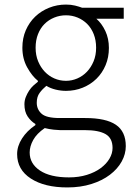

<svg xmlns="http://www.w3.org/2000/svg" viewBox="-20 -567 583 841"><path d="M275 254Q175 254 115 215Q55 176 55 108Q55 73 76.5 39.5Q98 6 135 -19V-24Q115 -36 101 -57Q87 -78 87 -110Q87 -127 93 -142Q99 -157 107.5 -170Q116 -183 126.5 -192.5Q137 -202 146 -209V-213Q120 -234 99 -272Q78 -310 78 -358Q78 -400 93 -434.5Q108 -469 134 -494Q160 -519 195 -533Q230 -547 269 -547Q291 -547 309 -542.5Q327 -538 340 -533H522V-485H402Q426 -464 441.5 -431Q457 -398 457 -357Q457 -316 442.5 -281.5Q428 -247 402.5 -222Q377 -197 342.5 -183Q308 -169 269 -169Q247 -169 224 -174.5Q201 -180 183 -191Q166 -177 153.5 -160Q141 -143 141 -117Q141 -88 162 -69Q183 -50 241 -50H353Q444 -50 487.5 -20.5Q531 9 531 73Q531 108 513 140.5Q495 173 461.5 198.5Q428 224 380.5 239Q333 254 275 254ZM269 -213Q295 -213 319 -223.5Q343 -234 361 -253Q379 -272 390 -298.5Q401 -325 401 -358Q401 -391 390.5 -417.5Q380 -444 362 -462Q344 -480 320 -490Q296 -500 269 -500Q242 -500 217.5 -490Q193 -480 175 -462Q157 -444 146.5 -417.5Q136 -391 136 -358Q136 -325 147 -298.5Q158 -272 176 -253Q194 -234 218 -223.5Q242 -213 269 -213ZM282 210Q325 210 360.5 199Q396 188 421 169.5Q446 151 459.5 128Q473 105 473 81Q473 38 442.5 20.5Q412 3 352 3H243Q234 3 215 1Q196 -1 176 -6Q141 18 125.5 46Q110 74 110 101Q110 150 155 180Q200 210 282 210Z"/></svg>

Font: SpoqaHanSans-Light
Style: Regular
Weight: 300
Designer: [Spoqa Han Sans] Dong-huui Kim \uAE40 \uB3D9 \uD718  Younghwa Kang \uAC15 \uC601 \uD654  [Noto Sans] Ryoko NISHIZUKA \u8
Foundry: Spoqa (http://www.spoqa-han-sans.com)
Version: Version 2.000